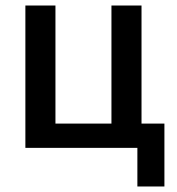

<svg xmlns="http://www.w3.org/2000/svg" viewBox="-20 -536 640 696"><path d="M478 0H72V-516H181V-88H384V-516H493V-88H576V140H478Z"/></svg>

Font: IBM Plex Mono Medium
Style: Regular
Weight: 500
Monospace: yes
Designer: Mike Abbink, Paul van der Laan, Pieter van Rosmalen
Foundry: Bold Monday
Version: Version 2.3